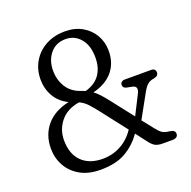

<svg xmlns="http://www.w3.org/2000/svg" viewBox="-128 -836 969 974"><g transform="rotate(-20 357.0 -349.0)"><path d="M527 -39.5 479.5 -101.5Q443.5 -50 390.5 -19.2Q337.5 11.5 254 11.5Q189 11.5 144 -14.2Q99 -40 75.8 -82.5Q52.5 -125 52.5 -175.5Q52.5 -248 94.8 -298.8Q137 -349.5 217.5 -367Q170 -390.5 146.5 -431.8Q123 -473 123 -522.5Q123 -576 148 -618.5Q173 -661 218 -685.8Q263 -710.5 322 -710.5Q375 -710.5 414.5 -688Q454 -665.5 476 -627.2Q498 -589 498 -542.5Q498 -476 460.5 -431.5Q423 -387 353 -370Q368.5 -358.5 383.5 -342.2Q398.5 -326 416.5 -303L510 -183L560 -281.5Q582 -320.5 551.5 -329L516.5 -336Q506.5 -339.5 503.2 -345Q500 -350.5 500 -357Q500 -365 506.8 -371Q513.5 -377 524 -377H666Q690.5 -377 690.5 -355Q690.5 -347.5 685.8 -341.2Q681 -335 668 -332Q644.5 -329 631.5 -318.2Q618.5 -307.5 606 -285.5L533 -153.5L581 -93Q596.5 -72.5 609.8 -63.8Q623 -55 647.5 -52.5Q677.5 -49.5 677.5 -29.5Q677.5 -6 646.5 -6H593.5Q571 -6 556.2 -13.2Q541.5 -20.5 527 -39.5ZM312 -672.5Q259.5 -672.5 228.8 -635.5Q198 -598.5 198 -543Q198 -493.5 222.8 -453.8Q247.5 -414 299 -397.5Q309.5 -394 318.5 -390Q371 -404.5 397 -441.2Q423 -478 423 -533Q423 -598.5 391.5 -635.5Q360 -672.5 312 -672.5ZM129.5 -193Q129.5 -118 170.5 -77.5Q211.5 -37 283 -37Q337.5 -37 382.2 -61.8Q427 -86.5 456.5 -131.5L351.5 -266.5Q327.5 -297.5 309.2 -317Q291 -336.5 267 -347.5Q200 -337 164.8 -293.2Q129.5 -249.5 129.5 -193Z"/></g></svg>

Font: Fraunces 9pt SuperSoft Light
Style: Regular
Weight: 300
Version: Version 1.000;[b76b70a41]